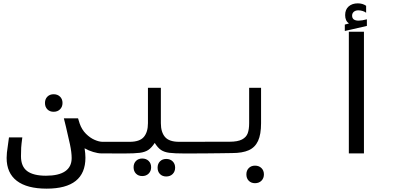

<svg xmlns="http://www.w3.org/2000/svg" viewBox="-20 -914 2440 1144"><path d="M19.5 27Q19.5 10.5 21.2 -4.8Q23 -20 27 -48Q28.5 -59.5 30.2 -71.5Q32 -83.5 33.5 -95.5H113Q107.5 -55 106.2 -34Q105 -13 105 17Q105 78 142 105.5Q179 133 254 133Q329.5 133 368.2 106.5Q407 80 407 27.5Q407 -5.5 396.8 -54.2Q386.5 -103 373 -158.5L360.5 -209H445L455 -177Q467.5 -141.5 492 -117Q516.5 -92.5 543.5 -80.8Q570.5 -69 591.5 -69H602.5V0H584Q564 0 535.5 -8.5Q507 -17 484 -30.5Q489 1 489 25.5Q489 210 258 210Q141 210 80.2 163.5Q19.5 117 19.5 27ZM248 -300.5Q248 -323.5 262.2 -338Q276.5 -352.5 299.5 -352.5Q323 -352.5 337.8 -338Q352.5 -323.5 352.5 -300.5Q352.5 -277.5 337.8 -262.8Q323 -248 299.5 -248Q276.5 -248 262.2 -262.5Q248 -277 248 -300.5Z M776 82.5Q776 59.5 790.2 45Q804.5 30.5 827.5 30.5Q851 30.5 865.8 45Q880.5 59.5 880.5 82.5Q880.5 105.5 865.8 120.2Q851 135 827.5 135Q804.5 135 790.2 120.5Q776 106 776 82.5ZM919 85Q919 62 933.2 47.5Q947.5 33 970.5 33Q994 33 1008.8 47.5Q1023.5 62 1023.5 85Q1023.5 108 1008.8 122.8Q994 137.5 970.5 137.5Q947.5 137.5 933.2 123Q919 108.5 919 85ZM861.5 -180V-391H938.5V-180Q938.5 -127 963 -98Q987.5 -69 1048 -69H1201.5V0L1083 0.5Q1020 0.5 989.2 -3.5Q958.5 -7.5 939.2 -20.5Q920 -33.5 902 -62.5Q883 -33.5 863.5 -20.5Q844 -7.5 812.8 -3.5Q781.5 0.5 718 0.5L598.5 0V-69H752Q812.5 -69 837 -98Q861.5 -127 861.5 -180Z M1201.5 -69.5H1347.5Q1396.5 -69.5 1422 -83Q1447.5 -96.5 1456 -120Q1464.5 -143.5 1464.5 -180V-391H1535.5V-180Q1535.5 -113 1517.5 -74.2Q1499.5 -35.5 1462 -18.8Q1424.5 -2 1362.5 -2L1293.5 -1Q1228.5 0 1201.5 0ZM1448 125Q1448 102 1462.2 87.5Q1476.5 73 1499.5 73Q1523 73 1537.8 87.5Q1552.5 102 1552.5 125Q1552.5 148 1537.8 162.8Q1523 177.5 1499.5 177.5Q1476.5 177.5 1462.2 163Q1448 148.5 1448 125Z M2148.5 -725V0H2058.5V-725ZM2034.5 -767.5 2059 -774Q2036.5 -790 2036.5 -824Q2036.5 -857.5 2057.5 -875.8Q2078.5 -894 2112 -894Q2141 -894 2161.5 -879.5V-838Q2153.5 -844.5 2140.8 -848.5Q2128 -852.5 2115 -852.5Q2098.5 -852.5 2088.2 -843.8Q2078 -835 2078 -821Q2078 -791 2117 -791Q2136.5 -791 2166 -799V-759.5L2034.5 -729.5Z"/></svg>

Font: JuliaMono Italic
Style: Regular
Weight: 400
Italic angle: -9°
Monospace: yes
Designer: cormullion
Foundry: corm
Version: Version 0.049; ttfautohint (v1.8.4)